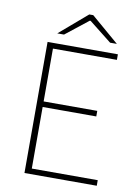

<svg xmlns="http://www.w3.org/2000/svg" viewBox="-91 -891 693 952"><g transform="rotate(10 255.0 -415.0)"><path d="M100 0V-660H454V-632H132V-366H402V-338H132V-28H464V0ZM140 -710 280 -830H300L440 -710H406L292 -800H288L174 -710Z"/></g></svg>

Font: Source Sans 3
Style: Regular
Weight: 200
Designer: Paul D. Hunt
Foundry: Adobe
Version: Version 3.046;hotconv 1.0.118;makeotfexe 2.5.65603